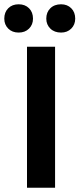

<svg xmlns="http://www.w3.org/2000/svg" viewBox="-26 -876 377 896"><path d="M100 0V-658H231V0ZM61 -724Q31 -724 12.5 -742.5Q-6 -761 -6 -789Q-6 -819 12.5 -837.5Q31 -856 61 -856Q91 -856 109.5 -837.5Q128 -819 128 -789Q128 -761 109.5 -742.5Q91 -724 61 -724ZM259 -724Q228 -724 209 -742.5Q190 -761 190 -789Q190 -819 209 -837.5Q228 -856 259 -856Q288 -856 306.5 -837.5Q325 -819 325 -789Q325 -761 306.5 -742.5Q288 -724 259 -724Z"/></svg>

Font: Ysabeau Office
Style: Bold
Weight: 700
Designer: Christian Thalmann (Catharsis Fonts)
Version: Version 2.001;gftools[0.9.30]; featfreeze: tnum,lnum,ss02